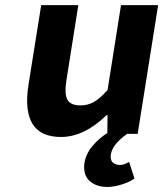

<svg xmlns="http://www.w3.org/2000/svg" viewBox="-20 -530 646 760"><path d="M482.9 0Q418 46.4 418 90.8Q418 106.9 428.7 115Q439.5 123 455.1 123Q470.7 123 491.2 110.8L512.2 176.8Q491.2 191.4 460.4 200.7Q429.7 210 405.8 210Q363.8 210 338.4 189.5Q313 168.9 313 131.8Q313 108.9 322.3 86.7Q331.5 64.5 346.2 47.6Q360.8 30.8 374.8 18.8Q388.7 6.8 402.8 -2H404.8L405.8 -74.2H401.9Q313 12.2 221.2 12.2Q60.5 12.2 92.8 -194.8L143.1 -509.8H290L243.2 -213.9Q234.4 -160.2 246.3 -136.5Q258.3 -112.8 298.8 -112.8Q327.1 -112.8 351.1 -126Q375 -139.2 405.8 -173.8L459 -509.8H606L524.9 0Z"/></svg>

Font: Office Code Pro Bold Italic
Style: Regular
Weight: 700
Italic angle: -9°
Designer: Nathan Rutzky & Paul D. Hunt
Foundry: Adobe Systems Incorporated
Version: Version 1.004;PS 001.004;hotconv 1.0.70;makeotf.lib2.5.58329